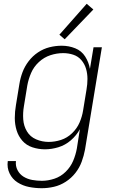

<svg xmlns="http://www.w3.org/2000/svg" viewBox="-20 -779 616 1012"><path d="M200 213Q232 213 264.5 205.5Q297 198 326.5 179Q356 160 377.5 132.5Q399 105 410.5 73.5Q422 42 428 10L517 -530H473L454 -416Q448 -451 429 -481Q410 -511 376.5 -524.5Q343 -538 305 -538Q273 -538 241 -530Q209 -522 180.5 -503Q152 -484 131 -456.5Q110 -429 98.5 -398Q87 -367 82 -335L64 -225Q58 -191 58 -157Q58 -123 67.5 -92Q77 -61 98 -37Q119 -13 151 -2.5Q183 8 217 8Q252 8 288 -3Q324 -14 353.5 -39.5Q383 -65 401 -98L385 4Q379 37 365.5 69Q352 101 326 126.5Q300 152 266.5 163Q233 174 201 174Q175 174 150 169.5Q125 165 104.5 152.5Q84 140 72.5 118Q61 96 64 70H21Q16 105 30.5 135Q45 165 72.5 182.5Q100 200 133 206.5Q166 213 200 213ZM237 -31Q202 -31 170.5 -44.5Q139 -58 122 -86.5Q105 -115 102.5 -149.5Q100 -184 106 -219L124 -329Q130 -362 144 -394.5Q158 -427 185 -452Q212 -477 245.5 -488Q279 -499 313 -499Q341 -499 366.5 -490.5Q392 -482 409 -462Q426 -442 433.5 -416.5Q441 -391 441 -363Q441 -335 436 -307L418 -197Q413 -165 399.5 -133.5Q386 -102 360 -77Q334 -52 301.5 -41.5Q269 -31 237 -31ZM321 -572 472 -729 437 -759 293 -596Z"/></svg>

Font: Iosevka Sparkle XLtObl
Style: Regular
Weight: 200
Italic angle: -9°
Designer: Belleve Invis
Foundry: Belleve Invis
Version: Version 4.5.0; ttfautohint (v1.8.3)